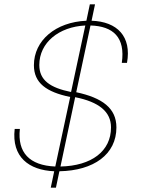

<svg xmlns="http://www.w3.org/2000/svg" viewBox="-20 -810 658 889"><path d="M396 -790 380 -714C238 -708 137 -623 137 -508C137 -426 194 -384 305 -361L236 -39C116 -44 60 -104 72 -213H48C33 -83 114 -22 231 -17L215 59H239L255 -17C414 -20 519 -95 519 -220C519 -309 454 -357 333 -383L399 -692C504 -689 561 -637 544 -519H568C590 -641 523 -710 404 -714L420 -790ZM162 -509C162 -613 253 -686 375 -692L309 -384C211 -404 162 -439 162 -509ZM260 -39 328 -360C438 -338 494 -293 494 -220C494 -110 404 -42 260 -39Z"/></svg>

Font: Nacelle Thin
Style: Italic
Weight: 100
Italic angle: -12°
Designer: Sora Sagano
Foundry: Sora Sagano
Version: Version 1.000;FEAKit 1.0